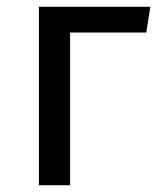

<svg xmlns="http://www.w3.org/2000/svg" viewBox="-20 -547 469 567"><path d="M187 0H95V-527H424L412 -451H187Z"/></svg>

Font: Fira Sans
Style: Regular
Weight: 400
Designer: Carrois Corporate & Edenspiekermann AG
Foundry: Carrois Corporate GbR & Edenspiekermann AG
Version: Version 4.106;PS 004.106;hotconv 1.0.70;makeotf.lib2.5.58329